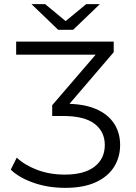

<svg xmlns="http://www.w3.org/2000/svg" viewBox="-20 -901 655 927"><path d="M295 6Q212 6 142 -18.5Q72 -43 32 -82L61 -140Q97 -105 158 -81.5Q219 -58 293 -58Q387 -58 436.5 -96.5Q486 -135 486 -201Q486 -265 437 -303Q388 -341 284 -341H232V-393L465 -664L471 -637H58V-700H529V-649L297 -378L268 -400H295Q384 -400 442.5 -375Q501 -350 530.5 -305Q560 -260 560 -201Q560 -142 530.5 -95Q501 -48 442 -21Q383 6 295 6ZM261 -757 132 -881H198L325 -776H269L396 -881H462L333 -757Z"/></svg>

Font: MOST Montserrat
Style: Regular
Weight: 400
Designer: Julieta Ulanovsky
Foundry: Julieta Ulanovsky
Version: Version 8.000;March 11, 2024;FontCreator 15.0.0.2926 64-bit